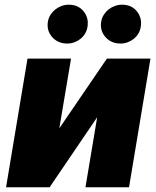

<svg xmlns="http://www.w3.org/2000/svg" viewBox="-20 -794 662 814"><path d="M96.6 -545.5H281.2L231.5 -250L433.2 -545.5H617.9L527 0H342.3L392 -296.9L190.3 0H5.7ZM409.1 -703.1Q411.9 -718.8 420.3 -731.7Q428.6 -744.7 440.5 -754.1Q452.4 -763.5 467.2 -768.8Q481.9 -774.1 497.2 -774.1Q537.3 -774.1 560 -746.4Q583.1 -718 576.7 -680.4Q574.6 -665.1 566.8 -652Q558.9 -638.8 547.2 -629.4Q535.5 -620 521.1 -614.7Q506.7 -609.4 491.5 -609.4Q451 -609.4 426.8 -637.1Q402.7 -664.8 409.1 -703.1ZM183.2 -703.1Q186.1 -718.8 194.4 -731.7Q202.8 -744.7 214.7 -754.1Q226.6 -763.5 241.3 -768.8Q256 -774.1 271.3 -774.1Q311.4 -774.1 334.2 -746.4Q357.2 -718 350.9 -680.4Q348.7 -665.1 340.9 -652Q333.1 -638.8 321.4 -629.4Q309.7 -620 295.3 -614.7Q280.9 -609.4 265.6 -609.4Q225.1 -609.4 201 -637.1Q176.8 -664.8 183.2 -703.1Z"/></svg>

Font: Inter P Black
Style: Italic
Weight: 900
Italic angle: -9.40001°
Designer: Rasmus Andersson
Foundry: rsms
Version: Version 3.018;git-588b23468